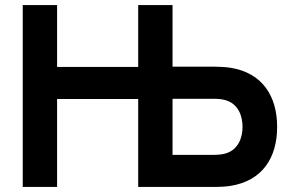

<svg xmlns="http://www.w3.org/2000/svg" viewBox="-20 -740 1157 760"><path d="M206 0V-348H527V0H831C845 0 872 -1 891 -4C1020 -24 1077 -117 1077 -238C1077 -359 1019 -452 891 -472C872 -475 844 -476 831 -476H663V-720H527V-475H206V-720H70V0ZM663 -349H825C839 -349 857 -348 871 -344C926 -329 940 -277 940 -238C940 -199 926 -147 871 -132C857 -128 839 -127 825 -127H663Z"/></svg>

Font: Manrope ExtraBold
Style: Regular
Weight: 800
Designer: Mikhail Sharanda
Foundry: Mikhail Sharanda
Version: Version 4.505